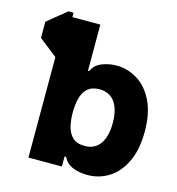

<svg xmlns="http://www.w3.org/2000/svg" viewBox="-111 -846 876 950"><g transform="rotate(15 326.5 -371.0)"><path d="M122.6 -750H148.9V-727.5H292V-491.2H298.3Q312.5 -523.9 347.9 -538.3Q383.3 -552.7 422.9 -552.7Q479 -552.7 528.8 -522.7Q578.6 -492.7 609.9 -430.7Q641.1 -368.7 641.6 -272.5Q641.1 -179.2 611.1 -116.7Q581.1 -54.2 531.5 -23.2Q481.9 7.8 423.3 7.8Q377.4 7.8 344.5 -6.6Q311.5 -21 298.3 -51.8H290V0H118.7V-514.6L25.4 -587.9V-670.9ZM477.5 -272.5Q477.5 -340.8 450.9 -378.9Q424.3 -417 371.1 -417.5Q332 -417 310.5 -397.2Q289.1 -377.4 280.8 -344.5Q272.5 -311.5 272.5 -272.5Q272.5 -234.4 280.5 -201.2Q288.6 -168 310.1 -147.7Q331.5 -127.4 371.1 -127.4Q423.8 -127.4 450.7 -165.8Q477.5 -204.1 477.5 -272.5Z"/></g></svg>

Font: Inter Tight ExtraBold
Style: Regular
Weight: 800
Designer: Rasmus Andersson
Foundry: rsms
Version: Version 3.004; ttfautohint (v1.8.4.7-5d5b)